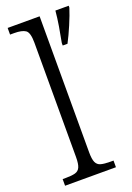

<svg xmlns="http://www.w3.org/2000/svg" viewBox="-146 -815 597 869"><g transform="rotate(-20 152.0 -380.0)"><path d="M10 0V-32H26Q54 -32 70.5 -36.5Q87 -41 94 -56.5Q101 -72 101 -105V-656Q101 -705 84 -716.5Q67 -728 30 -728H10V-760H164V-105Q164 -72 171 -56.5Q178 -41 194.5 -36.5Q211 -32 240 -32H255V0ZM217 -612Q224 -647 230.5 -686.5Q237 -726 240 -760H304V-751Q294 -719 275.5 -675.5Q257 -632 240 -600H217Z"/></g></svg>

Font: Noto Serif Hebrew SemiCondensed Light
Style: Regular
Weight: 300
Width: 4
Designer: Monotype Design Team
Foundry: Monotype Imaging Inc.
Version: Version 2.004; ttfautohint (v1.8.4.7-5d5b)